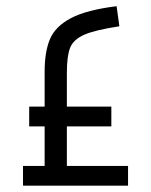

<svg xmlns="http://www.w3.org/2000/svg" viewBox="-20 -587 478 607"><path d="M52.7 -62.5H121.1V-187.5H72.3V-250H121.1V-360.4Q121.1 -423.8 138.2 -463.9Q155.3 -503.9 204.6 -529.8Q253.9 -555.7 348.6 -567.4L357.4 -503.9Q280.3 -492.2 246.1 -477.1Q211.9 -461.9 201.7 -436Q191.4 -410.2 191.4 -356.4V-250H332V-187.5H191.4V-62.5H384.8V0H52.7Z"/></svg>

Font: Sudo Var
Style: Regular
Weight: 400
Monospace: yes
Designer: Jens Kutilek
Foundry: Jens Kutilek
Version: Version 0.065;FEAKit 1.0